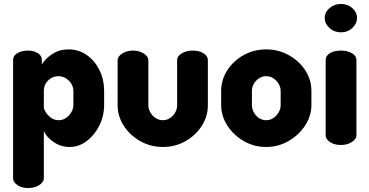

<svg xmlns="http://www.w3.org/2000/svg" viewBox="-20 -731 1861 968"><path d="M122 217Q89 217 67.5 202Q46 187 46 169V-429Q46 -450 67.5 -463Q89 -476 120 -476Q151 -476 171 -463Q191 -450 191 -429V-406Q208 -435 243.5 -458.5Q279 -482 326 -482Q377 -482 417.5 -453.5Q458 -425 481.5 -377.5Q505 -330 505 -272V-202Q505 -147 481 -98.5Q457 -50 417.5 -20Q378 10 331 10Q287 10 251 -14.5Q215 -39 201 -70V169Q201 187 178 202Q155 217 122 217ZM276 -125Q296 -125 312.5 -136Q329 -147 339.5 -165Q350 -183 350 -202V-272Q350 -291 340 -308Q330 -325 312.5 -336Q295 -347 274 -347Q256 -347 239.5 -338Q223 -329 212 -312.5Q201 -296 201 -272V-189Q201 -181 210.5 -165.5Q220 -150 237 -137.5Q254 -125 276 -125Z M801 10Q739 10 687 -19.5Q635 -49 604 -97Q573 -145 573 -200V-428Q573 -446 596 -461Q619 -476 651 -476Q682 -476 705 -461Q728 -446 728 -428V-200Q728 -181 738 -164Q748 -147 764.5 -136Q781 -125 801 -125Q821 -125 837.5 -136Q854 -147 863.5 -164Q873 -181 873 -200V-429Q873 -448 896.5 -462Q920 -476 951 -476Q985 -476 1006.5 -462Q1028 -448 1028 -429V-200Q1028 -144 997 -96Q966 -48 914.5 -19Q863 10 801 10Z M1322 10Q1261 10 1209.5 -19.5Q1158 -49 1126.5 -97.5Q1095 -146 1095 -202V-272Q1095 -328 1125.5 -376Q1156 -424 1208 -453Q1260 -482 1322 -482Q1383 -482 1435 -453.5Q1487 -425 1518.5 -377.5Q1550 -330 1550 -272V-202Q1550 -147 1518.5 -98.5Q1487 -50 1435 -20Q1383 10 1322 10ZM1322 -125Q1342 -125 1358.5 -136Q1375 -147 1385 -164.5Q1395 -182 1395 -202V-272Q1395 -291 1385 -308Q1375 -325 1358.5 -336Q1342 -347 1322 -347Q1302 -347 1285.5 -336Q1269 -325 1259.5 -308Q1250 -291 1250 -272V-202Q1250 -182 1259.5 -164.5Q1269 -147 1285.5 -136Q1302 -125 1322 -125Z M1699 0Q1665 0 1643.5 -15Q1622 -30 1622 -48V-429Q1622 -450 1643.5 -463Q1665 -476 1699 -476Q1731 -476 1754 -463Q1777 -450 1777 -429V-48Q1777 -30 1754 -15Q1731 0 1699 0ZM1699 -568Q1665 -568 1641 -590Q1617 -612 1617 -640Q1617 -669 1641 -690Q1665 -711 1699 -711Q1733 -711 1756.5 -690Q1780 -669 1780 -640Q1780 -612 1756.5 -590Q1733 -568 1699 -568Z"/></svg>

Font: Dosis ExtraBold
Style: Regular
Weight: 800
Designer: EdgarTolentino, PabloImpallari, IginoMarini
Foundry: EdgarTolentino, PabloImpallari, IginoMarini
Version: Version 3.001; ttfautohint (v1.8.2)